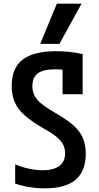

<svg xmlns="http://www.w3.org/2000/svg" viewBox="-20 -1020 540 1050"><path d="M224 10Q182 10 141.5 3.5Q101 -3 63 -16V-121Q99 -106 138 -97.5Q177 -89 214 -89Q272 -89 304 -112Q336 -135 336 -182Q336 -208 325 -229.5Q314 -251 288 -272.5Q262 -294 216 -319Q151 -357 113.5 -390.5Q76 -424 60 -462.5Q44 -501 44 -550Q44 -648 104 -694Q164 -740 286 -740Q321 -740 357.5 -736.5Q394 -733 432 -724V-505H322V-682L362 -633Q341 -637 321.5 -639Q302 -641 283 -641Q217 -641 187 -619Q157 -597 157 -549Q157 -521 168.5 -497.5Q180 -474 208 -451.5Q236 -429 283 -402Q345 -367 381.5 -334.5Q418 -302 433.5 -265Q449 -228 449 -179Q449 -84 393.5 -37Q338 10 224 10ZM305 -780H200L291 -1000H426Z"/></svg>

Font: M PLUS Code Latin Medium
Style: Regular
Weight: 500
Designer: Coji Morishita
Foundry: UNDERFOREST DESIGN
Version: Version 1.002; ttfautohint (v1.8.3)